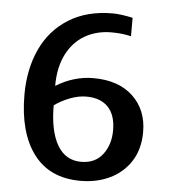

<svg xmlns="http://www.w3.org/2000/svg" viewBox="-51 -742 708 798"><g transform="rotate(5 303.0 -342.5)"><path d="M51 -327Q51 -433 89.5 -516.5Q128 -600 204 -647.5Q280 -695 387 -695Q420 -695 471 -684V-607Q434 -616 389 -616Q327 -616 278.5 -588Q230 -560 202.5 -505.5Q175 -451 175 -374Q250 -420 331 -420Q436 -420 496 -363.5Q556 -307 556 -215Q556 -144 524 -93.5Q492 -43 437 -16.5Q382 10 314 10Q185 10 118 -79.5Q51 -169 51 -327ZM431 -211Q431 -275 399 -308Q367 -341 308 -341Q276 -341 240.5 -327.5Q205 -314 176 -293Q176 -187 210 -128Q244 -69 310 -69Q368 -69 399.5 -110Q431 -151 431 -211Z"/></g></svg>

Font: MaitreeSemiBold
Style: Regular
Weight: 600
Designer: CadsonDemak Team
Foundry: CadsonDemak
Version: Version 1.000